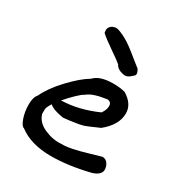

<svg xmlns="http://www.w3.org/2000/svg" viewBox="-166 -772 882 937"><g transform="rotate(30 275.5 -303.5)"><path d="M361 -475Q326 -482 315 -505Q300 -518 251 -551.5Q202 -585 181 -605L180 -614Q177 -630 189.5 -642.5Q202 -655 225 -654Q258 -645 297 -620Q315 -608 334 -593Q353 -578 374.5 -560.5Q396 -543 408 -534Q422 -511 415 -501Q414 -500 410.5 -496.5Q407 -493 405 -491.5Q403 -490 399.5 -487Q396 -484 394 -482.5Q392 -481 388.5 -479Q385 -477 382 -476Q379 -475 375.5 -474.5Q372 -474 368.5 -474Q365 -474 361 -475ZM52 -177Q77 -231 133.5 -291Q190 -351 236 -378Q267 -412 343 -412Q382 -412 410 -404Q468 -369 468 -316Q468 -251 399 -195Q391 -192 374.5 -184.5Q358 -177 354.5 -175.5Q351 -174 338.5 -169Q326 -164 323.5 -163Q321 -162 309 -159Q297 -156 291.5 -155.5Q286 -155 271.5 -152.5Q257 -150 245 -148.5Q233 -147 212 -145Q153 -154 132 -174Q115 -147 115 -135V-110Q127 -68 175 -47Q223 -26 269 -30Q293 -29 329.5 -36.5Q366 -44 414.5 -58.5Q463 -73 475 -76Q494 -76 505 -60.5Q516 -45 516 -24Q514 4 469 18Q351 47 254 47Q141 47 73 -5Q59 -8 47 -42.5Q35 -77 35 -118Q35 -159 52 -177ZM162 -213Q258 -215 362 -261Q379 -284 379 -306Q379 -328 357 -331Q352 -330 336 -327.5Q320 -325 312 -323Q304 -321 291 -317Q278 -313 267 -307Q256 -301 246 -293Q236 -289 211 -265Q186 -241 162 -213Z"/></g></svg>

Font: Excalifont
Style: Regular
Weight: 400
Designer: Your Own Font Foundry (Virgil); Ján Filípek / DizajnDesign (Excalifont, modifications)
Foundry: Your Own Font Foundry (Virgil); Ján Filípek / DizajnDesign (Excalifont, modifications)
Version: Version 1.000;Glyphs 3.2 (3227)